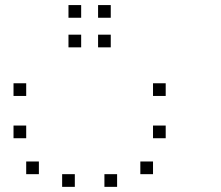

<svg xmlns="http://www.w3.org/2000/svg" viewBox="-20 -770 873 757"><path d="M583.3 -133.3V-83.3H533.3V-133.3ZM441.7 -83.3V-33.3H391.7V-83.3ZM275 -83.3V-33.3H225V-83.3ZM133.3 -133.3V-83.3H83.3V-133.3ZM633.3 -275V-225H583.3V-275ZM83.3 -275V-225H33.3V-275ZM633.3 -441.7V-391.7H583.3V-441.7ZM83.3 -441.7V-391.7H33.3V-441.7ZM416.7 -633.3V-583.3H366.7V-633.3ZM300 -633.3V-583.3H250V-633.3ZM416.7 -750V-700H366.7V-750ZM300 -750V-700H250V-750Z"/></svg>

Font: 0xA000-Boxes
Style: Boxes
Weight: 400
Version: Version 0.1